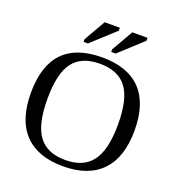

<svg xmlns="http://www.w3.org/2000/svg" viewBox="-152 -981 1027 1114"><g transform="rotate(20 361.0 -424.0)"><path d="M143.1 -328.1Q143.1 -170.4 195.8 -99.6Q248.5 -28.8 360.8 -28.8Q472.7 -28.8 525.9 -99.6Q579.1 -170.4 579.1 -328.1Q579.1 -484.9 526.1 -554Q473.1 -623 360.8 -623Q248 -623 195.6 -554Q143.1 -484.9 143.1 -328.1ZM41 -328.1Q41 -662.1 360.8 -662.1Q519 -662.1 600.1 -577.4Q681.2 -492.7 681.2 -328.1Q681.2 -161.1 599.1 -75.7Q517.1 9.8 360.8 9.8Q205.1 9.8 123 -75.4Q41 -160.6 41 -328.1ZM227.1 -709.5V-725.6L303.2 -858.4H397V-840.3L253.9 -709.5ZM397.9 -709.5V-725.6L474.1 -858.4H567.9V-840.3L425.3 -709.5Z"/></g></svg>

Font: Tinos
Style: Regular
Weight: 400
Designer: Steve Matteson
Foundry: Monotype Imaging Inc.
Version: Version 1.23